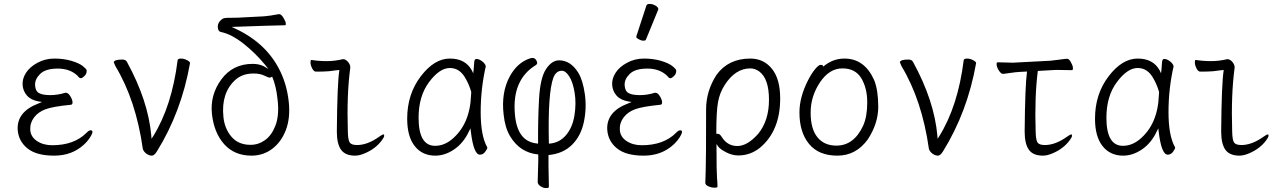

<svg xmlns="http://www.w3.org/2000/svg" viewBox="-20 -779 6540 977"><path d="M246 -40Q357 -40 420 -103Q432 -116 441 -116Q458 -116 444.5 -90.5Q431 -65 407 -43Q346 13 255.5 13Q165 13 119.5 -24Q74 -61 70 -119Q65 -211 177 -253L194 -260L176 -263Q137 -270 117 -293Q97 -316 95 -347Q93 -378 112 -408Q131 -438 170.5 -459.5Q210 -481 257 -481Q304 -481 343 -469.5Q382 -458 401 -443Q420 -428 421 -421Q422 -404 410 -392.5Q398 -381 392.5 -381Q387 -381 383 -384L374 -394Q336 -430 274 -430Q212 -430 184.5 -403Q157 -376 158.5 -345.5Q160 -315 179 -305Q198 -295 236 -295Q274 -295 312 -307H315Q327 -307 337.5 -290Q348 -273 349 -260Q350 -247 341 -246Q249 -237 211.5 -223Q174 -209 153 -181Q132 -153 134 -118Q136 -83 168 -61.5Q200 -40 246 -40Z M778 -8Q765 13 752.5 13Q740 13 726.5 4Q713 -5 707 -20Q672 -269 567 -443L559 -462Q561 -476 602 -476Q620 -476 626 -464Q734 -267 750 -88L751 -73L759 -85Q855 -239 884 -474Q887 -481 901.5 -481Q916 -481 931.5 -473Q947 -465 947 -458Q903 -209 778 -8Z M1260 13Q1173 13 1121 -45Q1069 -103 1058.5 -199Q1048 -295 1106 -374.5Q1164 -454 1266 -454Q1299 -454 1324 -441L1346 -428L1330 -448Q1280 -509 1219 -557Q1158 -605 1105 -616Q1091 -618 1088.5 -637Q1086 -656 1098.5 -671Q1111 -686 1126 -687.5Q1141 -689 1155 -688.5Q1169 -688 1189 -689L1324 -696Q1351 -698 1399 -707H1401Q1411 -707 1422 -689Q1433 -671 1434 -662Q1435 -653 1433.5 -651.5Q1432 -650 1411.5 -650Q1391 -650 1334 -648L1159 -642L1178 -633Q1341 -557 1409 -410Q1441 -341 1449.5 -259.5Q1458 -178 1434.5 -117Q1411 -56 1365 -21.5Q1319 13 1260 13ZM1255 -42Q1295 -42 1328.5 -66Q1362 -90 1381 -138.5Q1400 -187 1394 -257L1392 -276Q1385 -342 1365 -389Q1358 -384 1352 -384Q1346 -384 1324.5 -394.5Q1303 -405 1270 -405Q1214 -405 1178 -373Q1104 -306 1117 -183Q1123 -124 1158 -83Q1193 -42 1255 -42Z M1787 13Q1737 13 1715.5 -17Q1694 -47 1694 -110Q1696 -356 1707 -423L1688 -421Q1650 -415 1624.5 -415Q1599 -415 1588 -414.5Q1577 -414 1568.5 -431Q1560 -448 1560 -461Q1560 -474 1564 -474Q1602 -468 1643 -468Q1684 -468 1725 -478Q1740 -478 1752.5 -462Q1765 -446 1762 -431Q1744 -297 1750 -108Q1751 -67 1759.5 -54Q1768 -41 1797 -41Q1850 -41 1909 -83Q1925 -95 1932 -95Q1935 -95 1935 -88Q1935 -81 1923 -65Q1892 -23 1839 0Q1810 13 1787 13Z M2195 13Q2129 13 2090.5 -35.5Q2052 -84 2052 -175Q2052 -300 2121 -390.5Q2190 -481 2269 -481Q2348 -481 2381 -421L2388 -406L2390 -423Q2392 -445 2393 -462Q2394 -479 2404 -479Q2418 -479 2433.5 -467Q2449 -455 2452 -442Q2426 -328 2426 -209Q2426 -90 2458 -32L2460 -28Q2459 -20 2448.5 -6Q2438 8 2422 8Q2390 8 2376 -109L2374 -126L2366 -110Q2339 -52 2292 -19.5Q2245 13 2195 13ZM2194 -37Q2238 -37 2277 -68Q2372 -145 2377 -296Q2377 -304 2378 -311Q2367 -349 2350 -378Q2321 -433 2269 -433Q2217 -433 2163.5 -361.5Q2110 -290 2110 -180Q2110 -37 2194 -37Z M2773 169Q2773 174 2771 176Q2769 178 2757 178Q2745 178 2731 169Q2717 160 2716 148Q2719 60 2719 41V7Q2625 -2 2575 -87Q2550 -129 2543 -194Q2529 -309 2575 -392Q2612 -459 2674 -481Q2698 -490 2708.5 -473Q2719 -456 2707 -448Q2585 -374 2600 -199Q2611 -59 2712 -49L2718 -48Q2717 -169 2723 -276Q2729 -383 2758.5 -427.5Q2788 -472 2825 -472Q2883 -472 2922 -410Q2946 -371 2956 -300Q2966 -229 2951 -158Q2936 -87 2890.5 -42Q2845 3 2771 10V64ZM2773 -48Q2825 -51 2859 -90Q2893 -129 2903 -191Q2913 -253 2904 -307.5Q2895 -362 2876.5 -390.5Q2858 -419 2839 -419Q2810 -419 2796 -384Q2767 -307 2773 -48Z M3246 -40Q3357 -40 3420 -103Q3432 -116 3441 -116Q3458 -116 3444.5 -90.5Q3431 -65 3407 -43Q3346 13 3255.5 13Q3165 13 3119.5 -24Q3074 -61 3070 -119Q3065 -211 3177 -253L3194 -260L3176 -263Q3137 -270 3117 -293Q3097 -316 3095 -347Q3093 -378 3112 -408Q3131 -438 3170.5 -459.5Q3210 -481 3257 -481Q3304 -481 3343 -469.5Q3382 -458 3401 -443Q3420 -428 3421 -421Q3422 -404 3410 -392.5Q3398 -381 3392.5 -381Q3387 -381 3383 -384L3374 -394Q3336 -430 3274 -430Q3212 -430 3184.5 -403Q3157 -376 3158.5 -345.5Q3160 -315 3179 -305Q3198 -295 3236 -295Q3274 -295 3312 -307H3315Q3327 -307 3337.5 -290Q3348 -273 3349 -260Q3350 -247 3341 -246Q3249 -237 3211.5 -223Q3174 -209 3153 -181Q3132 -153 3134 -118Q3136 -83 3168 -61.5Q3200 -40 3246 -40ZM3267 -578Q3265 -572 3254 -572Q3243 -572 3230.5 -579Q3218 -586 3218 -590V-594L3269 -750Q3271 -759 3286 -759Q3301 -759 3315.5 -750.5Q3330 -742 3330 -732Q3330 -730 3329 -729Z M3631 171Q3631 176 3615.5 176Q3600 176 3584.5 169Q3569 162 3569 151.5Q3569 141 3571 89Q3573 37 3573 -223Q3573 -316 3626 -398Q3686 -481 3798 -481Q3866 -481 3908 -429Q3950 -377 3950 -278Q3950 -113 3847 -27Q3798 12 3737 12Q3705 12 3674 -4.5Q3643 -21 3635 -33L3626 -46V-30Q3626 96 3628.5 125Q3631 154 3631 171ZM3652 -83Q3681 -36 3732 -36Q3783 -36 3838 -98Q3893 -165 3893 -271.5Q3893 -378 3844 -415Q3822 -431 3798 -431Q3722 -431 3668 -347Q3642 -307 3633.5 -258.5Q3625 -210 3625 -103V-98H3633Q3643 -98 3652 -83ZM3626 -398Z M4396 -70Q4336 13 4241 13Q4146 13 4097 -46.5Q4048 -106 4048 -207Q4048 -285 4092 -371Q4110 -406 4128 -427.5Q4146 -449 4155.5 -449Q4165 -449 4167 -446L4169 -440Q4217 -481 4277 -481Q4379 -481 4428 -372Q4449 -320 4449 -235.5Q4449 -151 4396 -70ZM4236 -38Q4325 -38 4372 -139Q4393 -186 4393 -258Q4393 -330 4363 -380.5Q4333 -431 4266.5 -431Q4200 -431 4152.5 -360Q4105 -289 4105 -206Q4105 -123 4139.5 -80.5Q4174 -38 4236 -38ZM4428 -372Z M4778 -8Q4765 13 4752.5 13Q4740 13 4726.5 4Q4713 -5 4707 -20Q4672 -269 4567 -443L4559 -462Q4561 -476 4602 -476Q4620 -476 4626 -464Q4734 -267 4750 -88L4751 -73L4759 -85Q4855 -239 4884 -474Q4887 -481 4901.5 -481Q4916 -481 4931.5 -473Q4947 -465 4947 -458Q4903 -209 4778 -8Z M5287 13Q5237 13 5215.5 -17Q5194 -47 5194 -110Q5196 -343 5206 -415L5167 -413Q5148 -412 5122 -408Q5096 -404 5085 -403H5084Q5074 -403 5063.5 -419Q5053 -435 5051.5 -448.5Q5050 -462 5057 -462L5134 -460L5325 -470Q5347 -472 5374.5 -476Q5402 -480 5410.5 -480Q5419 -480 5428.5 -464Q5438 -448 5439.5 -435Q5441 -422 5434 -422L5369 -423H5349Q5339 -423 5331 -422L5261 -418Q5244 -285 5250 -108Q5251 -67 5259.5 -54Q5268 -41 5297 -41Q5350 -41 5409 -83Q5425 -95 5432 -95Q5435 -95 5435 -88Q5435 -81 5423 -65Q5392 -23 5339 0Q5310 13 5287 13ZM5330 -422H5331Z M5695 13Q5629 13 5590.5 -35.5Q5552 -84 5552 -175Q5552 -300 5621 -390.5Q5690 -481 5769 -481Q5848 -481 5881 -421L5888 -406L5890 -423Q5892 -445 5893 -462Q5894 -479 5904 -479Q5918 -479 5933.5 -467Q5949 -455 5952 -442Q5926 -328 5926 -209Q5926 -90 5958 -32L5960 -28Q5959 -20 5948.5 -6Q5938 8 5922 8Q5890 8 5876 -109L5874 -126L5866 -110Q5839 -52 5792 -19.5Q5745 13 5695 13ZM5694 -37Q5738 -37 5777 -68Q5872 -145 5877 -296Q5877 -304 5878 -311Q5867 -349 5850 -378Q5821 -433 5769 -433Q5717 -433 5663.5 -361.5Q5610 -290 5610 -180Q5610 -37 5694 -37Z M6287 13Q6237 13 6215.5 -17Q6194 -47 6194 -110Q6196 -356 6207 -423L6188 -421Q6150 -415 6124.5 -415Q6099 -415 6088 -414.5Q6077 -414 6068.5 -431Q6060 -448 6060 -461Q6060 -474 6064 -474Q6102 -468 6143 -468Q6184 -468 6225 -478Q6240 -478 6252.5 -462Q6265 -446 6262 -431Q6244 -297 6250 -108Q6251 -67 6259.5 -54Q6268 -41 6297 -41Q6350 -41 6409 -83Q6425 -95 6432 -95Q6435 -95 6435 -88Q6435 -81 6423 -65Q6392 -23 6339 0Q6310 13 6287 13Z"/></svg>

Font: LXGW WenKai Mono TC Light
Style: Regular
Weight: 300
Designer: LXGW / Fontworks Inc.
Foundry: LXGW / Fontworks Inc.
Version: Version 1.330